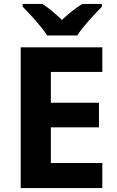

<svg xmlns="http://www.w3.org/2000/svg" viewBox="-20 -954 592 974"><path d="M219 -774H372C400 -819 461 -884 497 -920V-934H397C362 -912 330 -886 294 -853C260 -886 230 -911 195 -934H95V-920C132 -883 191 -819 219 -774ZM499 0V-127H238V-308H482V-433H238V-589H499V-714H85V0Z"/></svg>

Font: Noto Sans Myanmar UI
Style: Bold
Weight: 700
Designer: Monotype Design Team
Foundry: Monotype Imaging Inc.
Version: Version 2.103